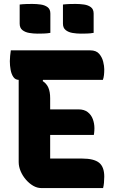

<svg xmlns="http://www.w3.org/2000/svg" viewBox="-20 -956 590 976"><path d="M35 -700H439Q469 -700 484 -682.5Q499 -665 504.5 -642.5Q510 -620 510 -604Q510 -588 508.5 -574.5Q507 -561 503 -550H76Q58 -550 48 -564.5Q38 -579 34 -601Q30 -623 30 -645Q30 -658 31.5 -672Q33 -686 35 -700ZM190 -400H379Q408 -400 426 -386Q444 -372 452 -350Q460 -328 460 -304Q460 -297 459.5 -291Q459 -285 458.5 -280Q458 -275 457 -270H190ZM190 0Q169 0 149 -11.5Q129 -23 112 -42.5Q95 -62 85 -85.5Q75 -109 75 -132Q75 -176 75 -220Q75 -264 75 -308.5Q75 -353 75 -397Q75 -441 75 -485Q75 -529 75 -573H206L197 -544Q217 -531 226 -510Q235 -489 235 -457Q235 -419 235 -380.5Q235 -342 235 -303.5Q235 -265 235 -226.5Q235 -188 235 -150H398Q457 -150 483.5 -129Q510 -108 510 -58Q510 -42 508.5 -26.5Q507 -11 504 0ZM80 -933Q96 -935 113.5 -935.5Q131 -936 144 -936Q166 -936 187 -933Q208 -930 222 -919.5Q236 -909 236 -887V-789Q220 -786 202.5 -785.5Q185 -785 171 -785Q150 -785 129 -788.5Q108 -792 94 -803Q80 -814 80 -836ZM300 -933Q316 -935 333.5 -935.5Q351 -936 364 -936Q386 -936 407 -933Q428 -930 442 -919.5Q456 -909 456 -887V-789Q440 -786 422.5 -785.5Q405 -785 391 -785Q370 -785 349 -788.5Q328 -792 314 -803Q300 -814 300 -836Z"/></svg>

Font: Recursive Casual ExtraBold
Style: Regular
Weight: 800
Version: Version 1.047